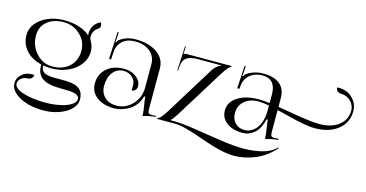

<svg xmlns="http://www.w3.org/2000/svg" viewBox="-84 -1045 3062 1608"><g transform="rotate(15 1447.5 -241.0)"><path d="M325.2 -580.1Q236.3 -580.1 182.1 -534.2Q127.9 -488.3 127.9 -413.1Q127.9 -323.7 185.8 -260.3Q243.7 -196.8 325.2 -196.8Q417 -196.8 472.9 -249Q528.8 -301.3 528.8 -386.2Q528.8 -466.3 469.2 -523.2Q409.7 -580.1 325.2 -580.1ZM75.2 18.1Q75.2 58.6 152.8 84.7Q230.5 110.8 350.1 110.8Q417 110.8 475.6 98.1Q534.2 85.4 569.6 62.7Q605 40 605 13.2Q605 -2.4 595 -12.9Q585 -23.4 565.2 -28.6Q545.4 -33.7 524.2 -35.4Q502.9 -37.1 472.7 -37.1Q452.1 -37.1 439.7 -37.4Q427.2 -37.6 407 -38.6Q386.7 -39.6 373.8 -41.7Q360.8 -43.9 342.8 -47.4Q324.7 -50.8 313 -56.2Q301.3 -61.5 287.6 -69.1Q273.9 -76.7 265.1 -87.2Q256.3 -97.7 248.8 -110.8Q241.2 -124 237.5 -141.4Q233.9 -158.7 233.9 -179.2V-189Q148.4 -209 99.1 -264.4Q49.8 -319.8 49.8 -398.9Q49.8 -452.6 86.7 -498.3Q123.5 -543.9 186.8 -570.6Q250 -597.2 324.2 -597.2Q396.5 -597.2 454.6 -578.6Q512.7 -560.1 550.3 -525.9Q548.8 -535.2 548.8 -545.4Q548.8 -578.1 564.2 -606.2Q579.6 -634.3 607.4 -650.4L625 -660.2Q632.8 -646.5 632.8 -630.9Q632.8 -611.3 616.2 -601.6Q596.2 -589.8 584.2 -569.1Q572.3 -548.3 572.3 -525.4Q572.3 -504.4 582 -487.8Q606.9 -447.8 606.9 -398.9Q606.9 -339.4 569.1 -288.6Q531.2 -237.8 466.1 -208.5Q400.9 -179.2 324.2 -179.2Q285.6 -179.2 252 -185.1V-179.2Q252 -161.1 259 -148.2Q266.1 -135.3 276.9 -127.9Q287.6 -120.6 305.7 -116.5Q323.7 -112.3 340.3 -111.1Q356.9 -109.9 380.9 -109.9H442.9Q464.8 -109.9 481.7 -108.9Q498.5 -107.9 518.1 -105Q537.6 -102.1 552 -96.9Q566.4 -91.8 580.6 -82.5Q594.7 -73.2 603.5 -60.5Q612.3 -47.9 617.7 -29.1Q623 -10.3 623 13.2Q623 56.6 585.4 94.7Q547.9 132.8 484.6 155.5Q421.4 178.2 350.1 178.2Q223.6 178.2 140.4 132.1Q57.1 85.9 57.1 18.1Q57.1 -26.4 93.3 -58.1Q129.4 -89.8 180.2 -89.8H200.2Q200.2 -71.8 186.8 -59.3Q173.3 -46.9 154.8 -46.9Q122.1 -46.9 98.6 -27.8Q75.2 -8.8 75.2 18.1Z M1124 -428.2Q1124 -496.1 1075 -537.6Q1025.9 -579.1 945.8 -579.1Q874 -579.1 834 -541.5Q793.9 -503.9 791 -443.4L787.6 -381.3L770 -380.9L780.8 -617.2H791L788.1 -564Q786.6 -542.5 783.7 -532.2L791 -529.8Q792 -533.7 797.1 -541.7Q802.2 -549.8 806.6 -553.2Q865.7 -597.2 944.8 -597.2Q1060.5 -597.2 1131.1 -547.1Q1201.7 -497.1 1201.7 -415V-70.8Q1201.7 -39.6 1207.5 -29.8Q1213.4 -20 1234.9 -20L1254.9 -21L1272 -22L1272.9 -13.2Q1212.9 -7.3 1164.1 8.8V1Q1164.1 -26.4 1153.3 -88.9Q1145.5 -133.3 1145 -153.8H1134.8Q1124 -111.3 1098.6 -78.4Q1073.2 -45.4 1041.3 -27.6Q1009.3 -9.8 977.5 -1Q945.8 7.8 917 7.8Q822.8 7.8 765.4 -35.9Q708 -79.6 708 -150.9Q708 -233.4 765.1 -283.7Q822.3 -334 916 -334Q977.1 -334 1020.5 -300.8Q1064 -267.6 1064 -220.2Q1064 -201.7 1051.5 -188.2Q1039.1 -174.8 1021 -174.8V-222.2Q1021 -261.2 990.2 -288.6Q959.5 -315.9 916 -315.9Q858.4 -315.9 823.2 -271.2Q788.1 -226.6 788.1 -153.8Q788.1 -93.3 826.7 -56.2Q865.2 -19 928.7 -19Q1009.3 -19 1066.7 -79.8Q1124 -140.6 1124 -226.1Z M1289.6 0V-8.8Q1313 -8.8 1361.3 -86.9L1620.6 -506.8Q1633.3 -529.3 1653.8 -546.9Q1674.3 -564.5 1692.4 -568.8V-571.8H1499.5Q1460.9 -571.8 1436.8 -567.4Q1412.6 -563 1393.6 -550.5Q1374.5 -538.1 1365.5 -515.1Q1356.4 -492.2 1354.5 -455.1L1353.5 -435.1L1346.7 -436L1357.4 -647.9L1364.7 -647L1361.3 -580.1Q1366.7 -585.4 1371.3 -587.2Q1376 -588.9 1387.7 -588.9H1776.4V-580.1Q1767.1 -580.1 1749.3 -560.5Q1731.4 -541 1707.5 -502L1448.7 -84Q1416 -31.7 1400.4 -21V-18.1H1438.5Q1502.4 -18.1 1615 -0.2Q1727.5 17.6 1846.9 35.4Q1966.3 53.2 2047.4 53.2Q2137.7 53.2 2213.6 33.2Q2289.6 13.2 2329.6 -30.8L2335.4 -24.9Q2260.7 57.6 2169.9 94.7Q2079.1 131.8 1988.8 131.8Q1937.5 131.8 1876 118.2Q1814.5 104.5 1757.6 85.2Q1700.7 65.9 1645.5 46.6Q1590.3 27.3 1536.4 13.7Q1482.4 0 1442.4 0ZM2244.6 -435.1V-360.4Q2272.5 -356 2338.9 -344.5Q2405.3 -333 2442.1 -327.1Q2479 -321.3 2528.1 -315.7Q2577.1 -310.1 2610.4 -310.1Q2714.8 -310.1 2778.1 -358.6Q2841.3 -407.2 2841.3 -486.8Q2841.3 -534.7 2806.4 -568.4Q2771.5 -602.1 2721.7 -602.1Q2703.1 -602.1 2689.9 -614.5Q2676.8 -627 2676.8 -645H2696.8Q2764.2 -645 2811.8 -598.6Q2859.4 -552.2 2859.4 -486.8Q2859.4 -387.2 2783.4 -326.7Q2707.5 -266.1 2581.5 -266.1Q2550.3 -266.1 2504.6 -273.4Q2459 -280.8 2426.8 -288.1Q2394.5 -295.4 2330.8 -311.5Q2267.1 -327.6 2244.6 -333V-150.9Q2244.6 -119.6 2250.2 -109.9Q2255.9 -100.1 2277.3 -100.1Q2279.8 -100.1 2286.6 -100.6Q2293.5 -101.1 2297.4 -101.1L2314.5 -102.1L2315.4 -92.8Q2252.4 -86.4 2204.6 -70.8V-79.1Q2204.6 -103.5 2195.3 -161.1Q2186 -218.8 2185.5 -233.9H2175.8Q2154.8 -148.9 2110.4 -110.4Q2065.9 -71.8 2007.3 -71.8Q1922.4 -71.8 1870.4 -111.3Q1818.4 -150.9 1818.4 -215.8Q1818.4 -289.1 1888.2 -334Q1958 -378.9 2071.8 -378.9Q2110.8 -378.9 2164.6 -372.1V-448.2Q2164.6 -512.2 2135.5 -546.1Q2106.4 -580.1 2051.8 -580.1Q1979.5 -580.1 1937 -541.7Q1894.5 -503.4 1891.6 -443.4L1888.7 -421.4L1870.6 -420.9L1881.3 -617.2H1891.6L1888.7 -564Q1887.2 -540 1884.8 -532.2L1891.6 -529.8Q1892.6 -533.2 1897.9 -541.5Q1903.3 -549.8 1907.7 -553.2Q1933.1 -572.3 1970.7 -584.7Q2008.3 -597.2 2050.8 -597.2Q2145.5 -597.2 2195.1 -555.7Q2244.6 -514.2 2244.6 -435.1ZM2164.6 -350.6Q2108.4 -360.8 2071.8 -360.8Q1996.6 -360.8 1951.2 -321Q1905.8 -281.2 1905.8 -215.8Q1905.8 -163.1 1937 -131.1Q1968.3 -99.1 2019.5 -99.1Q2046.4 -99.1 2071.8 -111.8Q2097.2 -124.5 2118.2 -148.7Q2139.2 -172.9 2151.9 -213.9Q2164.6 -254.9 2164.6 -306.2Z"/></g></svg>

Font: FoglihtenNo07calt
Style: Regular
Weight: 500
Designer: gluk (gluksza@wp.pl)
Foundry: gluk (gluksza@wp.pl)
Version: Version 0.844